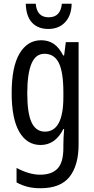

<svg xmlns="http://www.w3.org/2000/svg" viewBox="-20 -761 502 1021"><path d="M199 -547Q237 -547 265.5 -528Q294 -509 316 -466H321L330 -537H398V6Q398 118 350 179Q302 240 195 240Q158 240 127.5 232.5Q97 225 68 209V132Q136 168 193 168Q255 168 286 135.5Q317 103 317 25V9Q317 -8 318 -29.5Q319 -51 321 -75H317Q274 10 196 10Q123 10 82.5 -60Q42 -130 42 -266Q42 -406 84 -476.5Q126 -547 199 -547ZM216 -475Q169 -475 147 -421.5Q125 -368 125 -265Q125 -159 148 -110Q171 -61 219 -61Q317 -61 317 -245V-270Q317 -377 293 -426Q269 -475 216 -475ZM361 -741Q360 -679 326.5 -643Q293 -607 237 -607Q182 -607 150.5 -640.5Q119 -674 117 -741H170Q176 -669 239 -669Q302 -669 309 -741Z"/></svg>

Font: Noto Sans ExtraCondensed
Style: Regular
Weight: 400
Width: 2
Designer: Monotype Design Team
Foundry: Monotype Imaging Inc.
Version: Version 2.013; ttfautohint (v1.8.4.7-5d5b)